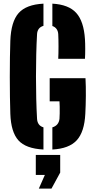

<svg xmlns="http://www.w3.org/2000/svg" viewBox="-20 -830 533 1078"><path d="M224 9.5Q125 4.5 83.2 -42.2Q41.5 -89 38 -191Q36.5 -233 35.8 -286.8Q35 -340.5 35 -397.5Q35 -454.5 35.8 -507.5Q36.5 -560.5 38 -601Q42 -708.5 84.5 -756.5Q127 -804.5 224 -809.5V-685Q207 -680 198 -668.2Q189 -656.5 188 -638Q185 -585.5 183.5 -524.8Q182 -464 182 -400.5Q182 -337 183.5 -276.2Q185 -215.5 188 -163Q189 -144.5 198 -132.2Q207 -120 224 -115ZM274 9.5V-115Q291.5 -120 301.8 -132.2Q312 -144.5 314 -163Q315 -174.5 315.2 -193.2Q315.5 -212 315.2 -230.8Q315 -249.5 314 -261H259V-391H460Q462.5 -345.5 462 -291.2Q461.5 -237 459 -191Q454 -89.5 411 -42.5Q368 4.5 274 9.5ZM307 -500Q308.5 -528 308.5 -569.2Q308.5 -610.5 307 -638Q306 -655.5 297.5 -667.2Q289 -679 274 -684V-809.5Q365.5 -804.5 408 -757.5Q450.5 -710.5 457 -610Q458.5 -587 458.5 -555.2Q458.5 -523.5 457 -500ZM198 229 232 152H181V40H318V139L269 229Z"/></svg>

Font: Big Shoulders Stencil Display Thin Black
Style: Regular
Weight: 900
Version: Version 2.001